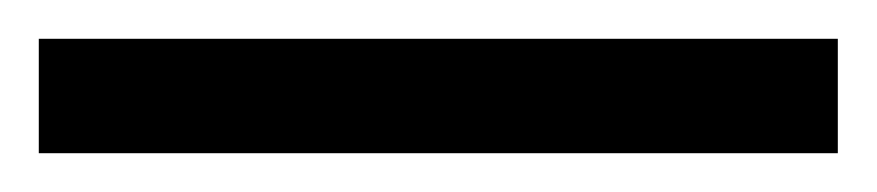

<svg xmlns="http://www.w3.org/2000/svg" viewBox="-25 63 452 99"><path d="M-5 142V83H407V142Z"/></svg>

Font: Noto Serif Thai Condensed ExtraBold
Style: Regular
Weight: 800
Width: 3
Designer: Monotype Design Team
Foundry: Monotype Imaging Inc.
Version: Version 2.002; ttfautohint (v1.8.4.7-5d5b)